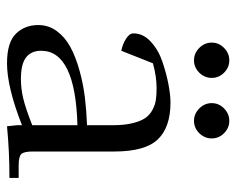

<svg xmlns="http://www.w3.org/2000/svg" viewBox="-82 -574 664 539"><g transform="rotate(90 249.5 -305.0)"><path d="M50.8 -81.1Q50.8 -109.9 67.9 -133.1Q85 -156.2 112.5 -171.1Q140.1 -186 177.7 -196.5Q215.3 -207 253.2 -211.7Q291 -216.3 332 -217.8V-290Q332 -322.3 326.4 -345.2Q320.8 -368.2 312 -381.1Q303.2 -394 288.8 -401.6Q274.4 -409.2 260.7 -411.1Q247.1 -413.1 228 -413.1Q194.8 -413.1 158.2 -402.8L123 -314Q104 -317.9 89.1 -327.4Q74.2 -336.9 74.2 -348.1Q74.2 -375.5 97.7 -397Q121.1 -418.5 154.5 -429.7Q188 -440.9 217.8 -446.5Q247.6 -452.1 268.1 -452.1Q337.9 -452.1 371.8 -416.5Q405.8 -380.9 405.8 -294.9V-65.9Q405.8 -41 412.8 -33.4Q419.9 -25.9 444.8 -25.9H480V0Q404.8 0 335 6.8L332 -21V-35.2Q225.1 6.8 158.2 6.8Q99.6 6.8 75.2 -18.1Q50.8 -43 50.8 -81.1ZM115 -533Q100.1 -547.9 100.1 -567.9Q100.1 -587.9 115 -602.5Q129.9 -617.2 149.9 -617.2Q169.9 -617.2 184.6 -602.5Q199.2 -587.9 199.2 -567.9Q199.2 -547.9 184.6 -533Q169.9 -518.1 149.9 -518.1Q129.9 -518.1 115 -533ZM123 -88.9Q123 -61 141.8 -46.6Q160.6 -32.2 202.1 -32.2Q229.5 -32.2 257.1 -38.8Q284.7 -45.4 332 -64V-190.9Q123 -185.1 123 -88.9ZM284.9 -533Q270 -547.9 270 -567.9Q270 -587.9 284.9 -602.5Q299.8 -617.2 319.8 -617.2Q339.8 -617.2 354.5 -602.5Q369.1 -587.9 369.1 -567.9Q369.1 -547.9 354.5 -533Q339.8 -518.1 319.8 -518.1Q299.8 -518.1 284.9 -533Z"/></g></svg>

Font: Dihjauti
Style: Regular
Weight: 400
Designer: T. Christopher White
Version: Version 3.0.0